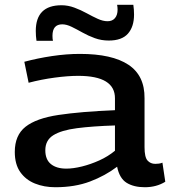

<svg xmlns="http://www.w3.org/2000/svg" viewBox="-20 -775 719 805"><path d="M42 -138Q42 -208 87 -243.5Q132 -279 225 -293Q318 -307 462 -313V-362Q463 -457 308 -457Q265 -457 209 -449.5Q153 -442 100 -428L82 -516Q138 -531 198.5 -540Q259 -549 315 -549Q450 -549 518.5 -503.5Q587 -458 586 -363V-158Q586 -116 598.5 -102Q611 -88 631 -88Q638 -88 646 -89Q654 -90 661 -93L673 -13Q636 10 587 10Q541 10 511 -8.5Q481 -27 471 -76Q421 -38 357.5 -14Q294 10 212 10Q165 10 126.5 -5.5Q88 -21 65 -53.5Q42 -86 42 -138ZM170 -145Q170 -106 193.5 -87Q217 -68 258 -68Q287 -68 323.5 -77Q360 -86 396.5 -102.5Q433 -119 462 -143V-249Q368 -246 302.5 -237.5Q237 -229 203.5 -208Q170 -187 170 -145ZM133 -604Q130 -624 130 -645Q130 -753 238 -753Q265 -753 292 -743Q319 -733 343.5 -719.5Q368 -706 390 -696Q412 -686 431 -686Q451 -686 462 -699Q473 -712 473 -735Q473 -739 472.5 -744.5Q472 -750 471 -755H539Q542 -735 542 -714Q542 -663 516.5 -634Q491 -605 436 -605Q405 -605 377.5 -615Q350 -625 326 -638.5Q302 -652 280.5 -662.5Q259 -673 241 -673Q200 -673 200 -625Q200 -612 202 -604Z"/></svg>

Font: Georama Extended Medium
Style: Regular
Weight: 500
Width: 7
Designer: Jean-Baptiste Levee
Foundry: Production Type
Version: Version 1.000